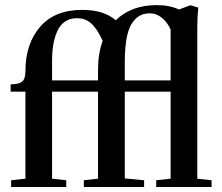

<svg xmlns="http://www.w3.org/2000/svg" viewBox="-20 -747 885 767"><path d="M24.4 0V-26.9L81.5 -33.2V-380.9H22.5V-410.2Q55.7 -410.2 68.6 -421.1Q81.5 -432.1 81.5 -461.9Q81.5 -571.8 139.9 -639.6Q198.2 -707.5 308.1 -707.5Q395.5 -707.5 442.4 -666Q504.4 -726.6 606.4 -726.6Q658.2 -726.6 694.8 -709L740.7 -726.1L772 -716.8Q768.1 -679.2 768.1 -635.7V-33.2L825.2 -26.9V0H604V-26.9L661.6 -33.2V-380.9H478.5V-34.2L555.7 -26.9V0H314.9V-26.9L371.6 -33.2V-380.9H188V-33.2L244.6 -26.9V0ZM478.5 -497.6V-425.8H661.6V-629.4Q647.5 -659.7 625.7 -676.8Q604 -693.8 579.1 -693.8Q541.5 -693.8 518.8 -668.9Q496.1 -644 487.3 -602.3Q478.5 -560.5 478.5 -497.6ZM188 -503.9V-425.8H371.6V-468.3Q371.6 -532.7 390.1 -584Q367.7 -632.8 344.2 -653.6Q320.8 -674.3 287.6 -674.3Q259.3 -674.3 239 -660.2Q218.8 -646 208 -620.8Q197.3 -595.7 192.6 -567.1Q188 -538.6 188 -503.9Z"/></svg>

Font: Elstob 14pt SemiBold
Style: Regular
Weight: 600
Designer: Peter S. Baker
Version: Version 1.015